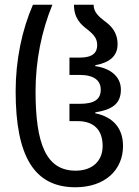

<svg xmlns="http://www.w3.org/2000/svg" viewBox="-20 -780 585 810"><path d="M298 10C423 10 499 -63 499 -164C499 -240 456 -287 382 -302V-306C449 -317 490 -339 490 -402C490 -457 446 -492 382 -501V-505C444 -516 476 -545 476 -593C476 -645 448 -672 420 -692C396 -711 375 -729 375 -760H292C292 -701 323 -675 351 -654C372 -636 390 -621 390 -590C390 -559 373 -537 316 -537H273V-464H315C380 -464 405 -438 405 -402C405 -362 380 -342 316 -342H273V-269H307C376 -269 413 -232 413 -164C413 -101 370 -60 299 -60C174 -60 130 -174 130 -395C130 -523 155 -648 201 -760H119C73 -655 46 -527 46 -395C46 -121 124 10 298 10Z"/></svg>

Font: Noto Sans Georgian Condensed
Style: Regular
Weight: 400
Width: 3
Designer: Monotype Design Team, Akaki Razmadze
Foundry: Google LLC
Version: Version 2.005